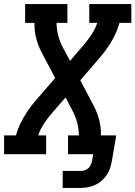

<svg xmlns="http://www.w3.org/2000/svg" viewBox="-27 -755 663 940"><path d="M280 165V82H369Q379 82 389 78.5Q399 75 406.5 67.5Q414 60 418 50.5Q422 41 424 31L429 0H306V-92H359Q359 -124 351 -154Q343 -184 329 -211L294 -278L229 -203Q207 -178 188.5 -150Q170 -122 160 -92H199V0H-7V-92H51Q64 -138 89.5 -181.5Q115 -225 148 -263L243 -373L186 -481Q176 -499 167.5 -518Q159 -537 153 -557.5Q147 -578 144 -599.5Q141 -621 142 -643H96V-735H303V-643H250Q250 -611 258 -581Q266 -551 280 -524L316 -457L380 -532Q402 -557 420.5 -585Q439 -613 449 -643H410V-735H616V-643H558Q545 -597 519.5 -553.5Q494 -510 461 -472L366 -362L423 -254Q433 -236 441.5 -217Q450 -198 456 -177.5Q462 -157 465 -135.5Q468 -114 467 -92H542L521 31Q518 49 512.5 66.5Q507 84 496.5 100Q486 116 471.5 129Q457 142 440 150Q423 158 405 161.5Q387 165 369 165Z"/></svg>

Font: Iosevka Curly Slab SmBdEx
Style: Italic
Weight: 600
Width: 7
Italic angle: -9°
Monospace: yes
Designer: Belleve Invis
Foundry: Belleve Invis
Version: Version 11.1.0; ttfautohint (v1.8.3)